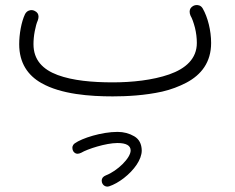

<svg xmlns="http://www.w3.org/2000/svg" viewBox="-20 -353 910 742"><path d="M54.2 -182.1C54.2 -109.4 87.9 -61.5 139.6 -32.2C216.3 11.7 328.6 19.5 415.5 19.5C468.8 19.5 539.1 16.1 606.9 1C640.6 -6.8 671.9 -18.6 700.7 -33.7C757.8 -64 795.9 -112.3 795.9 -187C795.9 -235.4 782.7 -286.6 763.7 -319.8C756.3 -333 745.1 -333.5 739.7 -333.5C735.4 -333.5 731 -332.5 726.6 -330.1C717.3 -324.7 712.9 -317.4 712.9 -308.1C712.9 -303.2 713.9 -297.9 716.3 -292.5C722.7 -281.7 728 -266.1 733.4 -246.1C738.3 -226.1 740.7 -206.1 740.7 -187C740.7 -126.5 698.2 -87.9 633.8 -65.4C569.3 -43 489.7 -34.7 415.5 -34.7C336.9 -34.7 261.2 -41.5 203.1 -63C145 -84.5 109.4 -121.6 109.4 -182.1C109.4 -197.3 110.8 -214.4 114.3 -232.4C117.7 -250.5 121.6 -264.2 126 -273.9C127.9 -279.3 128.9 -284.2 128.9 -288.6C128.9 -298.8 124 -306.2 113.8 -311C109.9 -313 106 -314 102.1 -314C95.7 -314 84 -312 76.7 -298.3C62.5 -268.6 54.2 -221.2 54.2 -182.1ZM374 352.1C377.9 363.8 387.2 368.2 394.5 368.2C397 368.2 398.9 367.7 401.4 367.2C420.4 360.8 439.5 350.1 459 335C498 304.7 527.8 263.7 527.8 228.5C527.3 203.6 518.1 185.1 499 173.8C480 162.6 458.5 156.7 434.1 156.7C373.5 156.7 296.9 180.7 268.6 201.2C258.3 209.5 259.8 217.8 259.8 219.7C259.8 224.1 261.2 228.5 263.7 232.4C268.1 238.3 273.4 241.2 279.8 241.2C284.2 241.2 288.6 239.7 293.9 237.3C317.4 223.1 389.2 199.7 434.1 199.7C467.8 199.7 484.9 209.5 484.9 228.5C484.9 257.8 433.6 307.6 389.2 324.7C378.4 329.1 373 335.9 373 345.2C373 347.7 373.5 349.6 374 352.1Z"/></svg>

Font: Mikhak Light
Style: Regular
Weight: 300
Designer: Amin Abedi
Version: Version 3.2